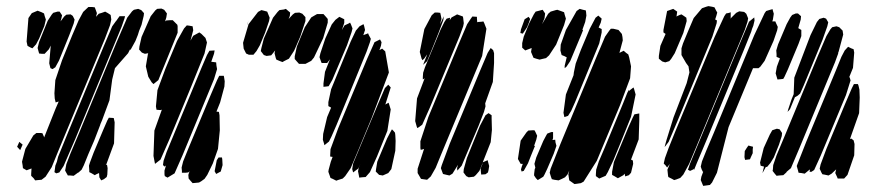

<svg xmlns="http://www.w3.org/2000/svg" viewBox="-20 -596 2860 628"><path d="M323 -469 171 -103 149 -49 129 -18 116 -8 104 -7 95 -6 90 -13 82 -21V-27L83 -44V-45L67 -39L55 -46L54 -55L52 -67L63 -109L89 -153L99 -161H114L119 -160L121 -155L125 -146V-148L162 -241L172 -264L162 -261L159 -274L158 -291L161 -334L183 -399L216 -480L237 -529L252 -557L269 -573H282L290 -572L293 -564L297 -553L294 -541L303 -551L313 -554L324 -558L333 -553L342 -547L344 -532L340 -514ZM561 -489 518 -383 504 -349 498 -334 482 -321 476 -327 465 -345 457 -379 464 -420 465 -422 454 -420 444 -424 435 -434 436 -444 443 -475 473 -543 488 -562 494 -567 508 -568 517 -564 526 -552 524 -539 520 -526 524 -529 536 -530H545L551 -524L560 -515L561 -510ZM288 -136 269 -92 254 -55 247 -41 236 -31V-32L221 -21L210 -22H202L198 -29L193 -38L197 -59L210 -93L237 -157L361 -457L396 -538L412 -559L418 -564L432 -567L442 -563L451 -553L450 -544L443 -515L437 -500L435 -495L431 -482L423 -462L407 -433L405 -434L399 -422L356 -373L347 -336L338 -268L314 -203L308 -189V-188ZM73 -537 84 -553 103 -561 116 -556 124 -552 126 -544 130 -532 125 -511 108 -470 98 -451 86 -438 79 -441 70 -446 67 -460ZM207 -482 173 -398 161 -376 152 -370 145 -373 141 -389 146 -447 140 -435 126 -420H117L108 -421L106 -428L103 -439L108 -459L136 -528L149 -548L154 -554L168 -558H175L183 -546L181 -537L178 -526L190 -542L197 -548L211 -549L218 -544L224 -532L221 -519ZM378 -509 226 -141 188 -53 174 -32 164 -29 158 -33 159 -39 161 -54 166 -67 170 -83 203 -164 319 -444 347 -510 360 -528 359 -526 366 -536 371 -543H384H389L387 -535ZM649 -421 605 -312 534 -140 505 -74 487 -60 486 -65 482 -86 485 -169 510 -239 509 -237 504 -236 492 -237 490 -248 495 -301 521 -371 559 -462 582 -503 591 -513 599 -512 610 -510 612 -497 603 -463 608 -472 612 -479 632 -490 639 -485 652 -472 657 -457ZM680 -337 577 -88 551 -29 528 -15 519 -20 518 -26V-38L523 -55L519 -51L513 -56L515 -70L525 -99L542 -140L639 -374L657 -416L665 -430L682 -431L680 -420L671 -394L687 -392L688 -381L690 -370ZM699 -170 693 -109 676 -61 658 -24 649 -11 638 -3 631 1 621 2 610 3 602 -6 597 -12 596 -24 600 -36 596 -32 587 -31H575V-37L574 -48L579 -68L596 -110L669 -285L690 -334L697 -348H703H712L713 -343L715 -330L714 -313L700 -261L688 -231L696 -230L698 -219ZM305 -16 304 -30 295 -26 290 -23 280 -29 272 -33V-39L271 -54L274 -64L286 -96L318 -172L331 -202L336 -211L352 -210L355 -196L353 -127L328 -59L326 -57H330L332 -46L331 -25L329 -17L320 -10L311 -6ZM54 -123 46 -105 36 -116 41 -127 43 -132ZM702 -35 687 -27 682 -36 689 -72 695 -81H706L707 -75L708 -56Z M962 -476 942 -430 925 -404 909 -396 904 -393 896 -396 884 -401 882 -406 878 -422 880 -431 872 -421 867 -415 852 -413 843 -416 833 -429 835 -439 843 -470 873 -538 888 -557 894 -563 909 -565 915 -567 923 -560 929 -555 928 -544 924 -534 938 -549 945 -554 959 -555 969 -551 979 -540V-527ZM847 -489 830 -448 819 -429 809 -417H794L785 -421L777 -437L775 -456L793 -517L824 -557L835 -563L843 -561L854 -558L858 -548L862 -538L860 -527ZM1037 -471 1007 -408 998 -397 979 -387H969H958L950 -396L944 -403V-412L951 -444L977 -507L998 -539L1010 -546L1017 -550H1029H1038L1047 -540L1052 -534V-522ZM1115 -448 1067 -335 1055 -314 1047 -313 1038 -312V-323L1043 -361L1060 -404V-403L1050 -390H1032L1030 -395L1025 -409L1028 -422L1044 -470L1065 -516L1077 -531L1090 -541L1106 -533V-521L1098 -497L1100 -501L1107 -513L1120 -519L1125 -522L1128 -516L1133 -503L1130 -491ZM793 -529 788 -513 789 -518ZM1179 -427 1081 -188 1064 -149 1056 -133 1041 -121 1040 -126 1036 -139 1037 -158 1050 -213 1063 -244 1054 -249V-262L1063 -304L1127 -460L1144 -496L1156 -510L1169 -517L1171 -511L1174 -498L1169 -483L1168 -481L1179 -485L1184 -487L1186 -482L1193 -469L1190 -458ZM1252 -359 1196 -211 1152 -105 1127 -46 1109 -20 1101 -12 1085 -7 1080 -5 1068 -11 1061 -14 1059 -20 1054 -34 1055 -41 1062 -67 1068 -83H1066L1060 -84V-89L1061 -108L1086 -176L1181 -404L1205 -458L1223 -467L1228 -458L1226 -446L1221 -432L1230 -437L1240 -428ZM1247 -168 1213 -84 1190 -33 1176 -17 1163 -16 1155 -15 1154 -21 1151 -36 1154 -49 1159 -61 1152 -45 1135 -32 1132 -43 1135 -61 1145 -85 1217 -257 1239 -308 1250 -319 1258 -310 1241 -256 1240 -254 1251 -260 1253 -254 1258 -238ZM1273 -103 1260 -43 1250 -30 1232 -22 1220 -24 1209 -35 1210 -43 1214 -67 1246 -143 1258 -166 1262 -173 1267 -168 1272 -162 1273 -154 1274 -135Z M1415 -490 1397 -445 1377 -396 1364 -384 1367 -392 1375 -412 1377 -418 1368 -405 1362 -399 1359 -404 1353 -426 1368 -501 1392 -546 1402 -555H1411L1420 -554L1422 -545L1424 -534L1419 -516L1427 -533L1432 -543L1431 -538L1430 -530ZM1483 -477 1386 -244 1361 -188 1350 -180 1345 -177 1343 -182 1338 -200 1344 -274 1369 -340 1363 -336V-344L1364 -358L1370 -376L1421 -499L1434 -525L1441 -535L1452 -538L1451 -530L1457 -539L1470 -546L1475 -549L1486 -545L1494 -542L1495 -537L1497 -520L1495 -510ZM1557 -413 1423 -91 1405 -47 1389 -19 1377 -8 1363 -10 1357 -11 1353 -18 1346 -30V-44L1367 -109L1361 -107L1356 -106L1355 -112V-134L1381 -213L1482 -456L1508 -517L1520 -535L1525 -542L1540 -541V-536L1541 -522L1542 -524L1556 -525L1561 -526L1564 -520L1571 -502ZM1546 -186 1520 -125 1490 -54 1476 -38 1475 -46 1478 -57 1460 -28 1450 -22 1437 -25 1429 -27 1426 -35 1422 -46 1425 -56 1451 -126 1550 -364 1567 -404 1575 -423 1585 -439 1593 -432 1596 -422V-390L1592 -328L1567 -258L1568 -248L1563 -230ZM1568 -26 1554 -25 1553 -33 1552 -45 1557 -57 1559 -64 1548 -37 1536 -23 1530 -18 1513 -16 1505 -20 1496 -32 1497 -43 1507 -79 1550 -185 1568 -219 1578 -226 1588 -219V-209L1589 -171L1585 -131L1559 -65L1575 -72L1577 -64L1580 -53L1578 -40L1576 -32Z M1881 -482 1845 -396 1833 -378 1827 -373V-381L1833 -406L1834 -408L1827 -412L1817 -416L1813 -431L1814 -450L1831 -498L1866 -560L1876 -567L1887 -564L1896 -562L1897 -556L1898 -545L1894 -524L1885 -499L1887 -497ZM1825 -514 1799 -450 1776 -415 1766 -406 1753 -403 1745 -401 1734 -404 1725 -407 1722 -414 1717 -426 1719 -439 1698 -431 1688 -440V-455L1693 -476L1711 -520L1726 -549L1732 -558L1755 -564L1763 -552L1761 -536L1753 -517L1773 -551L1781 -558L1798 -563L1803 -564L1817 -559L1825 -556L1827 -548L1831 -535ZM1940 -454 1861 -262 1848 -233 1838 -217 1826 -213 1823 -227 1831 -287 1856 -350 1857 -359 1863 -388 1880 -433 1909 -502 1928 -538 1937 -545 1948 -535 1945 -522 1938 -506 1940 -505 1948 -501V-490ZM1690 -486 1682 -488 1684 -500 1696 -533 1709 -541 1714 -534 1710 -522 1704 -507ZM2044 -379 2041 -340 2008 -252 1932 -70 1889 -2 1880 3 1867 5 1859 6 1842 -6 1841 -12 1839 -26 1842 -38 1836 -25 1828 -16 1818 -11 1807 -6 1793 -8 1785 -10 1782 -18 1778 -31 1781 -44 1813 -125 1929 -405 1959 -476 1973 -496 1978 -502H1986L2003 -498L2014 -485L2016 -475L2017 -464L2006 -423L2008 -424L2020 -430L2028 -423L2035 -418L2038 -408ZM2044 -214 2009 -127 1986 -71 1968 -33 1961 -21 1940 -12 1929 -20V-26L1930 -41L1939 -69L1940 -71L1958 -113L2018 -258L2032 -293L2037 -302L2038 -298L2039 -300L2052 -310L2054 -305L2059 -287ZM2025 -19 2023 -28 2019 -23 2010 -18 2001 -13 1991 -19 1982 -24V-34L1988 -66L2035 -179L2049 -210L2055 -222L2071 -225V-219V-201L2069 -140L2044 -74L2050 -71L2051 -60L2044 -31L2037 -23ZM1716 -85 1707 -62 1693 -37 1686 -35 1684 -42 1687 -52 1690 -60H1683L1674 -76L1683 -136L1702 -163L1708 -169L1723 -170H1728L1731 -165L1737 -152L1734 -139L1727 -119H1730L1727 -112ZM1791 -93 1770 -44 1761 -25 1757 -18 1739 -7 1733 -13 1727 -22V-27L1729 -43L1731 -47L1730 -52L1728 -60L1734 -81L1757 -135L1766 -152L1770 -159L1783 -164H1789V-155V-144L1787 -138L1796 -139L1797 -130L1800 -119Z M2310 -476 2195 -198 2167 -132 2154 -115 2155 -120 2160 -138 2183 -212 2221 -311 2226 -324 2235 -359 2232 -379 2224 -390 2213 -409 2209 -416V-424V-438L2214 -454L2231 -495L2249 -537L2276 -569L2290 -574L2297 -576L2309 -574L2317 -572L2322 -562L2326 -555L2323 -544L2319 -532H2320L2325 -529L2324 -520ZM2215 -488 2187 -422 2175 -403 2169 -396 2156 -392 2146 -395 2135 -404V-413L2140 -446L2157 -485L2150 -490V-498L2162 -560L2182 -567L2195 -558L2193 -544L2192 -542L2203 -547L2209 -549L2218 -543L2225 -538L2226 -527ZM2510 -462 2481 -397 2467 -378 2461 -373H2453H2443L2363 -180L2325 -31L2309 1L2302 9L2280 12L2275 0L2272 -7L2274 -18L2280 -34H2279L2275 -42L2272 -51L2276 -68L2290 -103L2315 -162L2447 -481L2481 -553L2486 -560L2499 -564L2507 -566L2508 -561L2511 -551L2508 -532L2506 -526H2507H2516L2518 -521L2524 -508L2522 -497ZM2416 -498 2258 -117 2234 -60 2215 -25 2205 -14 2192 -9 2185 -7 2178 -11 2166 -17 2165 -22 2163 -41 2171 -60 2162 -48 2157 -55 2151 -61 2152 -66 2155 -79 2167 -112 2190 -169 2317 -474 2349 -543 2355 -552 2365 -554 2370 -556V-550V-538L2369 -535L2388 -554L2398 -559L2414 -557L2421 -551L2427 -536L2425 -525ZM2592 -453 2557 -369 2546 -345 2542 -338 2534 -337 2523 -336 2520 -346 2517 -356 2521 -378 2531 -405 2527 -407 2520 -410V-419L2519 -431L2525 -451L2553 -517L2565 -539L2571 -547L2583 -552H2590L2600 -543L2599 -532L2591 -504L2601 -498V-490V-478ZM2412 -430 2289 -133 2259 -62 2250 -40 2248 -44 2246 -41 2237 -37 2230 -41 2232 -46 2237 -61 2274 -150 2400 -454 2430 -525 2447 -539 2448 -529 2444 -512 2440 -502 2437 -492ZM2670 -465 2609 -317 2597 -290 2589 -283 2580 -278 2564 -239 2556 -230 2558 -238 2569 -271 2576 -288V-289L2578 -342L2631 -481L2652 -524L2660 -534L2674 -538L2682 -535L2689 -523L2686 -510ZM2711 -392 2595 -112 2567 -46 2554 -35 2553 -34 2552 -32 2542 -23 2528 -22 2520 -21 2514 -28 2507 -37 2508 -42 2509 -56 2520 -88 2544 -145 2653 -408 2683 -478 2696 -500 2702 -507 2716 -510 2725 -507 2736 -496 2738 -483 2723 -427 2721 -422H2722L2719 -414ZM2747 -285 2664 -86 2643 -40 2634 -34H2628L2629 -40V-42L2612 -28L2601 -30L2592 -31L2590 -39L2586 -53L2589 -61L2617 -132L2715 -368L2732 -410L2743 -431L2754 -443L2764 -438L2772 -435L2774 -424L2770 -374L2757 -342L2759 -344L2762 -333ZM2774 -88 2752 -24 2741 -12H2726H2720L2718 -17L2712 -30L2714 -38L2715 -42L2700 -28L2690 -22L2676 -25L2670 -26L2667 -31L2661 -44L2664 -58L2683 -109L2745 -258L2766 -307L2773 -321H2778H2786L2788 -316L2791 -303L2792 -277L2790 -226L2760 -141L2764 -143L2772 -137L2775 -125ZM2528 -123 2511 -81 2500 -63 2489 -50H2485L2474 -30L2475 -35L2479 -51L2468 -54L2466 -64L2478 -112L2498 -156L2506 -170L2521 -175L2530 -173L2538 -161L2537 -151ZM2415 -82 2416 -102 2423 -113 2428 -120 2435 -118 2443 -116 2442 -107V-95L2436 -82L2433 -75L2417 -73Z"/></svg>

Font: Rubik Marker Hatch
Style: Regular
Weight: 400
Designer: Hubert and Fischer, NaN
Foundry: Hubert & Fischer, NaN
Version: Version 2.200